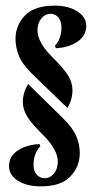

<svg xmlns="http://www.w3.org/2000/svg" viewBox="-20 -495 338 681"><path d="M178 -324 175 -333Q198 -357 198 -399Q198 -420 187 -433Q176 -446 160 -446Q140 -446 126.5 -429.5Q113 -413 113 -387Q113 -346 163 -295Q204 -255 220.5 -229Q237 -203 237 -175Q237 -142 219 -112L94 -233Q59 -267 47 -297Q35 -327 35 -357Q35 -405 68.5 -440Q102 -475 174 -475Q223 -475 254.5 -454.5Q286 -434 286 -403Q286 -368 254.5 -347Q223 -326 178 -324ZM120 16 123 24Q99 49 99 90Q99 111 110 124Q121 137 138 137Q158 137 171.5 120.5Q185 104 185 78Q185 37 135 -14Q94 -54 77.5 -80Q61 -106 61 -133Q61 -167 80 -197L203 -76Q238 -42 250.5 -12Q263 18 263 48Q263 96 229.5 131Q196 166 125 166Q75 166 43.5 146Q12 126 12 94Q12 59 43.5 38.5Q75 18 120 16Z"/></svg>

Font: Katibeh
Style: Regular
Weight: 400
Designer: Arabic design by Kourosh Beigpour, Latin design by Eduardo Tunni, engineering by Lasse Fister
Version: Version 1.0010g